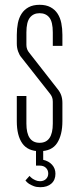

<svg xmlns="http://www.w3.org/2000/svg" viewBox="-20 -770 330 800"><path d="M103 -37Q108 -31 115 -26Q121 -22 129 -18.5Q137 -15 147 -15Q162 -15 171.5 -24Q181 -33 181 -47Q181 -61 171.5 -70.5Q162 -80 145 -80H130V-150H160V-104Q183 -99 197 -83.5Q211 -68 211 -46Q211 -20 194 -5Q177 10 148 10Q132 10 120.5 5.5Q109 1 101 -4Q92 -10 86 -18ZM90 -370V-255Q90 -175 145 -175Q200 -175 200 -255V-346Q200 -358 196.5 -366Q193 -374 188 -380L69 -531Q61 -540 55.5 -555.5Q50 -571 50 -588V-625Q50 -651 54.5 -673.5Q59 -696 70 -713Q81 -730 99.5 -740Q118 -750 145 -750Q172 -750 190.5 -740Q209 -730 220 -713Q231 -696 235.5 -673.5Q240 -651 240 -625V-579H200V-635Q200 -679 185.5 -697Q171 -715 145 -715Q119 -715 104.5 -696.5Q90 -678 90 -635V-583Q90 -564 102 -550L220 -399Q230 -387 235 -373Q240 -359 240 -341V-265Q240 -208 218 -174Q196 -140 145 -140Q96 -140 73 -172.5Q50 -205 50 -265V-370Z"/></svg>

Font: Exetegue Light
Style: Regular
Weight: 300
Designer: Fábio Duarte Martins
Foundry: Fábio Duarte Martins
Version: Version 0.001